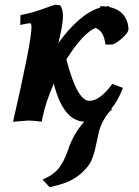

<svg xmlns="http://www.w3.org/2000/svg" viewBox="-20 -517 595 819"><path d="M216.3 -497.1 237.3 -494.1Q248.5 -476.6 248.5 -450.7Q248.5 -421.4 239.7 -380.9Q231.9 -344.7 229 -333Q269.5 -390.6 315.4 -430.7Q361.3 -470.7 406.2 -484.4L409.2 -490.7Q420.4 -490.7 430.7 -489.3Q438.5 -490.7 446.3 -490.7L444.8 -487.3Q486.8 -479 507.3 -452.4Q527.8 -425.8 527.8 -391.6Q527.8 -378.9 503.4 -356.2Q479 -333.5 460 -327.1H429.7Q423.3 -384.8 387.7 -397.9Q361.3 -387.7 328.6 -352.1Q295.9 -316.4 263.2 -263.7Q308.6 -86.9 361.3 -86.9Q406.7 -86.9 459 -159.2L504.4 -142.1Q483.4 -86.4 453.6 -51.8H459.5Q438.5 -35.2 422.1 -4.9Q405.8 25.4 400.9 49.8Q397.9 62.5 392.6 88.1Q387.2 113.8 384.5 124.5Q381.8 135.3 375.2 154.1Q368.7 172.9 361.1 183.8Q353.5 194.8 340.6 208.7Q327.6 222.7 310.1 235.4Q288.6 250.5 267.3 259.3Q246.1 268.1 222.7 273.7Q199.2 279.3 191.9 281.7L161.6 249Q204.1 231.4 228 203.9Q252 176.3 272 117.7Q293 55.2 338.9 2Q249 -2.4 209.5 -160.2Q175.8 -84.5 161.1 -14.6Q160.2 -8.8 158.2 2Q116.7 -2.9 100.1 -2.9L35.6 2.4Q114.3 -339.8 114.3 -401.4Q114.3 -418 107.4 -418Q101.1 -418 66.4 -410.6L67.4 -452.6Q98.1 -458.5 123 -465.8Q147.9 -473.1 173.8 -482.7Q199.7 -492.2 216.3 -497.1Z"/></svg>

Font: Flanker
Style: Bold Italic
Weight: 700
Italic angle: -12°
Designer: Flanker
Version: Version 2.000